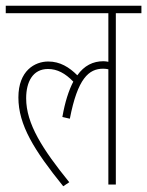

<svg xmlns="http://www.w3.org/2000/svg" viewBox="-20 -642 512 668"><path d="M0 -596H357V-427C352 -428 346 -429 340 -429C304 -429 273 -414 249 -380C221 -408 189 -428 148 -428C101 -428 44 -396 44 -303C44 -207 99 -119 200 6L221 -8C128 -123 71 -211 71 -300C71 -357 94 -402 147 -402C179 -402 207 -387 235 -358C219 -327 206 -287 197 -235L223 -229C250 -369 289 -403 339 -403C346 -403 352 -402 357 -401V0H383V-596H472V-622H0Z"/></svg>

Font: Noto Sans Devanagari UI ExtraCondensed Thin
Style: Regular
Weight: 100
Width: 2
Designer: Jelle Bosma - Monotype Design Team
Foundry: Monotype Imaging Inc.
Version: Version 2.004